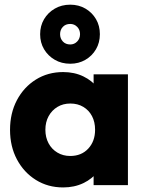

<svg xmlns="http://www.w3.org/2000/svg" viewBox="-20 -812 635 842"><path d="M257 10Q190 10 137.2 -23Q84.5 -56 54.2 -113Q24 -170 24 -242.5Q24 -315.5 54.2 -372.8Q84.5 -430 137.2 -463Q190 -496 257 -496Q306 -496 345.5 -477Q385 -458 409.8 -424.5Q434.5 -391 438 -348V-138Q434.5 -95 410 -61.5Q385.5 -28 345.8 -9Q306 10 257 10ZM288 -128Q337 -128 367 -160.2Q397 -192.5 397 -243Q397 -277 383.5 -302.8Q370 -328.5 345.5 -343.2Q321 -358 288.5 -358Q256.5 -358 232 -343.2Q207.5 -328.5 193.2 -302.5Q179 -276.5 179 -243Q179 -209.5 193 -183.5Q207 -157.5 231.8 -142.8Q256.5 -128 288 -128ZM390.5 0V-130.5L413.5 -249L390.5 -366.5V-486H541V0ZM288.1 -532.5Q249.8 -532.5 220.2 -549.8Q190.5 -567 173.2 -596.1Q156 -625.2 156 -661.8Q156 -698.5 173.2 -727.8Q190.5 -757 220.3 -774.2Q250 -791.5 288 -791.5Q325 -791.5 354.5 -774.4Q383.9 -757.2 401 -728.1Q418 -698.9 418 -662.1Q418 -625.3 401 -596.1Q384 -566.8 354.5 -549.7Q325 -532.5 288.1 -532.5ZM288.1 -617Q306 -617 318.5 -630Q331 -642.9 331 -662.2Q331 -681.5 318.5 -694.2Q306 -707 288 -707Q267.8 -707 255.6 -694.1Q243.5 -681.3 243.5 -662.1Q243.5 -643 255.7 -630Q267.9 -617 288.1 -617Z"/></svg>

Font: Marine Company Thin
Style: Regular
Weight: 100
Designer: Rodrigo Fuenzalida
Foundry: fragTYPE
Version: Version 1.000